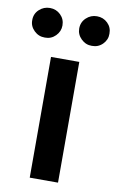

<svg xmlns="http://www.w3.org/2000/svg" viewBox="-131 -808 522 855"><g transform="rotate(10 130.5 -380.0)"><path d="M66.4 0V-545.9H194.3V0ZM24.4 -626Q-3.9 -625.5 -24.4 -645.5Q-44.9 -665.5 -44.4 -692.4Q-44.9 -721.2 -24.4 -740.5Q-3.9 -759.8 24.4 -759.8Q52.7 -759.8 72.5 -740.5Q92.3 -721.2 92.3 -692.4Q92.3 -665.5 72.5 -645.5Q52.7 -625.5 24.4 -626ZM236.8 -626Q209 -625.5 188.5 -645.5Q168 -665.5 168 -692.4Q168 -721.2 188.5 -740.5Q209 -759.8 236.8 -759.8Q265.6 -759.8 285.4 -740.5Q305.2 -721.2 304.7 -692.4Q305.2 -665.5 285.4 -645.5Q265.6 -625.5 236.8 -626Z"/></g></svg>

Font: Inter Semi Bold
Style: Regular
Weight: 600
Designer: Rasmus Andersson
Foundry: rsms
Version: Version 4.000;git-e0f93cc